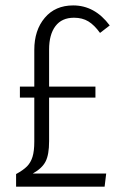

<svg xmlns="http://www.w3.org/2000/svg" viewBox="-20 -696 464 716"><path d="M163.1 -168.9Q163.1 -119.6 150.1 -94Q137.2 -68.4 102.1 -48.8H376L370.1 0H40V-46.9Q66.9 -61.5 80.8 -75.7Q94.7 -89.8 101.3 -111.3Q107.9 -132.8 107.9 -168V-332H54.2V-373H107.9V-509.8Q107.9 -583.5 147 -629.6Q186 -675.8 252.9 -675.8Q333.5 -675.8 389.2 -601.1L353 -573.2Q332 -602.5 309.6 -616.2Q287.1 -629.9 255.9 -629.9Q210.4 -629.9 186.8 -598.6Q163.1 -567.4 163.1 -511.2V-373H335.9V-332H163.1Z"/></svg>

Font: Fira Sans Compressed Light
Style: Regular
Weight: 300
Width: 1
Designer: Carrois Corporate & Edenspiekermann AG
Foundry: Carrois Corporate GbR & Edenspiekermann AG
Version: Version 4.203;PS 004.203;hotconv 1.0.88;makeotf.lib2.5.64775